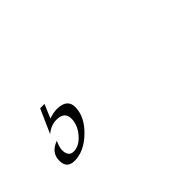

<svg xmlns="http://www.w3.org/2000/svg" viewBox="-15 -180 530 530"><g transform="rotate(-45 250.0 85.0)"><path d="M134 0 117 40Q134 34 148 34Q188 34 188 66Q188 103 153.5 136.5Q119 170 82 170Q52 170 52 140Q52 108 86 96Q78 114 78 124Q78 150 98 150Q120 150 139 128Q158 106 158 81Q158 54 126 54Q105 54 86 70L117 0Z"/></g></svg>

Font: Lucien Schoenschriftv CAT
Style: Regular
Weight: 400
Designer: Lucian Bernhard 1928
Foundry: CAT-Fonts Peter Wiegel
Version: Version 1.000